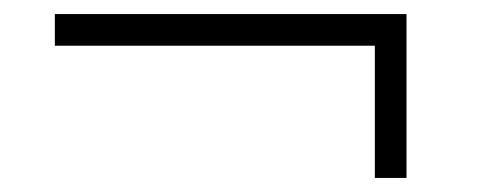

<svg xmlns="http://www.w3.org/2000/svg" viewBox="-20 -293 708 273"><path d="M513 -40H558V-273H58V-228H513Z"/></svg>

Font: Plus Jakarta Sans ExtraLight
Style: Regular
Weight: 200
Designer: Gumpita Rahayu
Foundry: Tokotype
Version: Version 2.004; ttfautohint (v1.8.3)